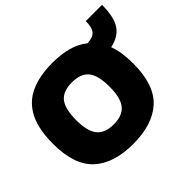

<svg xmlns="http://www.w3.org/2000/svg" viewBox="-159 -895 1112 1112"><g transform="rotate(-45 397.5 -339.0)"><path d="M354 10Q194 10 109.5 -68Q25 -146 25 -320Q25 -440 63 -513.5Q101 -587 174.5 -620.5Q248 -654 354 -654Q425 -654 481.5 -638.5Q538 -623 578 -590Q624 -592 643 -613.5Q662 -635 662 -688H795Q795 -589 763 -540.5Q731 -492 659 -477Q683 -414 683 -320Q683 -146 598 -68Q513 10 354 10ZM354 -150Q426 -150 458.5 -190.5Q491 -231 491 -320Q491 -415 458.5 -454.5Q426 -494 354 -494Q282 -494 249.5 -454.5Q217 -415 217 -320Q217 -231 249.5 -190.5Q282 -150 354 -150Z"/></g></svg>

Font: Kanit
Style: Bold
Weight: 700
Designer: Katatrad Team
Foundry: CadsonDemak
Version: Version 2.000; ttfautohint (v1.8.3)